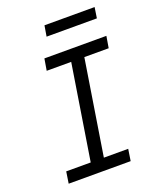

<svg xmlns="http://www.w3.org/2000/svg" viewBox="-163 -1011 926 1112"><g transform="rotate(-20 300.0 -455.0)"><path d="M236 -844H546L556 -910H247ZM65 0H447L458 -72H308L401 -658H551L563 -730H181L169 -658H320L227 -72H76Z"/></g></svg>

Font: JetBrains Mono Light
Style: Italic
Weight: 336
Italic angle: -9°
Monospace: yes
Designer: Philipp Nurullin, Konstantin Bulenkov
Foundry: JetBrains
Version: Version 2.305